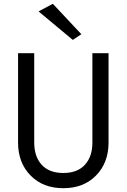

<svg xmlns="http://www.w3.org/2000/svg" viewBox="-20 -980 666 1010"><path d="M183 -920 258 -960 408 -800 363 -770ZM75 -700H160V-230Q160 -156 199.5 -113Q239 -70 313 -70Q387 -70 426.5 -113Q466 -156 466 -230V-700H551V-230Q551 -124 485.5 -57Q420 10 313 10Q206 10 140.5 -57Q75 -124 75 -230Z"/></svg>

Font: renner_400book
Style: Book
Weight: 400
Version: Version 003.000 ; ttfautohint (v0.97) -l 8 -r 50 -G 200 -x 1